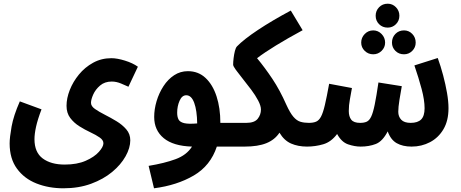

<svg xmlns="http://www.w3.org/2000/svg" viewBox="-20 -786 2490 1036"><path d="M32 -12Q32 -44 42.5 -103Q53 -162 87 -239L204 -196Q183 -141 174.5 -102Q166 -63 166 -35Q166 36 210.5 69Q255 102 329 102Q396 102 442.5 81.5Q489 61 513.5 33.5Q538 6 538 -13Q538 -30 518 -44Q498 -58 468 -72Q438 -86 408.5 -104.5Q379 -123 359 -149.5Q339 -176 339 -215Q339 -256 356.5 -300.5Q374 -345 406 -384Q438 -423 482.5 -447.5Q527 -472 581 -472Q612 -472 654 -459Q696 -446 724 -426L673 -318Q660 -324 634 -335Q608 -346 583 -346Q545 -346 520 -324.5Q495 -303 483 -276Q471 -249 471 -231Q471 -213 492.5 -198Q514 -183 545.5 -167Q577 -151 608.5 -132Q640 -113 661.5 -88Q683 -63 683 -29Q683 12 657.5 57.5Q632 103 585 142Q538 181 471.5 205.5Q405 230 322 230Q243 230 177 204Q111 178 71.5 124Q32 70 32 -12Z M811 230 782 109Q867 95 927 73Q987 51 1016 5Q915 2 863.5 -40.5Q812 -83 812 -155Q812 -197 825 -240.5Q838 -284 862 -321Q886 -358 919.5 -380Q953 -402 994 -402Q1050 -402 1089 -365.5Q1128 -329 1148.5 -266Q1169 -203 1169 -123H1228Q1257 -123 1273.5 -105.5Q1290 -88 1290 -61Q1290 5 1219 5H1150Q1116 108 1025.5 161Q935 214 811 230ZM936 -178Q936 -155 943.5 -141Q951 -127 974 -121.5Q997 -116 1044 -120Q1043 -190 1028 -231Q1013 -272 985 -272Q962 -272 949 -242.5Q936 -213 936 -178Z M1218 5 1227 -123H1309Q1353 -123 1370.5 -145Q1388 -167 1388 -195Q1388 -215 1373 -243.5Q1358 -272 1335.5 -302Q1313 -332 1290.5 -360Q1268 -388 1253 -408.5Q1238 -429 1238 -437Q1238 -452 1240.5 -472.5Q1243 -493 1247.5 -511Q1252 -529 1259 -536Q1296 -574 1372 -624.5Q1448 -675 1549 -729L1613 -623Q1447 -533 1367 -472Q1410 -420 1450 -360Q1490 -300 1525 -221Q1545 -177 1563 -156Q1581 -135 1601 -129Q1621 -123 1647 -123Q1678 -123 1693 -105Q1708 -87 1708 -61Q1708 -33 1690 -14Q1672 5 1637 5Q1588 5 1550.5 -11.5Q1513 -28 1488 -70Q1463 -32 1417.5 -13.5Q1372 5 1300 5Z M2072 -637Q2044 -637 2025.5 -655.5Q2007 -674 2007 -701Q2007 -728 2025.5 -747Q2044 -766 2072 -766Q2098 -766 2116.5 -747Q2135 -728 2135 -701Q2135 -674 2116.5 -655.5Q2098 -637 2072 -637ZM1994 -493Q1967 -493 1948 -511.5Q1929 -530 1929 -556Q1929 -583 1948 -602.5Q1967 -622 1994 -622Q2020 -622 2039 -602.5Q2058 -583 2058 -556Q2058 -530 2039 -511.5Q2020 -493 1994 -493ZM2160 -493Q2132 -493 2113.5 -511.5Q2095 -530 2095 -556Q2095 -584 2113.5 -603Q2132 -622 2160 -622Q2186 -622 2204.5 -603Q2223 -584 2223 -556Q2223 -530 2204.5 -511.5Q2186 -493 2160 -493Z M1636 5 1646 -123Q1670 -123 1685.5 -129.5Q1701 -136 1712 -156.5Q1723 -177 1733 -219.5Q1743 -262 1756 -334L1879 -311Q1874 -282 1868 -250Q1862 -218 1862 -187Q1862 -157 1875.5 -140Q1889 -123 1923 -123Q1945 -123 1959 -129.5Q1973 -136 1983 -157Q1993 -178 2002 -222Q2011 -266 2022 -341L2148 -321Q2142 -289 2135.5 -248Q2129 -207 2129 -183Q2129 -157 2145 -140Q2161 -123 2196 -123Q2234 -123 2252.5 -141.5Q2271 -160 2271 -202Q2271 -246 2255 -306Q2239 -366 2216 -433L2342 -473Q2358 -429 2371 -380Q2384 -331 2392 -285Q2400 -239 2400 -202Q2400 -135 2373 -89Q2346 -43 2300.5 -19Q2255 5 2201 5Q2153 5 2120.5 -13.5Q2088 -32 2072 -77Q2044 -23 2007.5 -9Q1971 5 1926 5Q1894 5 1858.5 -7Q1823 -19 1799 -63Q1767 -20 1724 -7.5Q1681 5 1636 5Z"/></svg>

Font: Noto Sans Arabic ExtCond
Style: Bold
Weight: 700
Width: 2
Designer: Monotype Design Team, Nadine Chahine, Nizar Qandah and Khaled Hosny
Foundry: Monotype Imaging Inc.
Version: Version 2.012; ttfautohint (v1.8.4.7-5d5b)